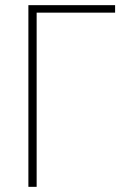

<svg xmlns="http://www.w3.org/2000/svg" viewBox="-20 -703 491 744"><path d="M90 -683H426V-654H122V21H90Z"/></svg>

Font: LINE Seed Sans KR Thin
Style: Regular
Weight: 250
Designer: LINE BX Design & Sandoll Inc & Dalton Maag Ltd
Foundry: Sandoll Inc.
Version: Version 1.000